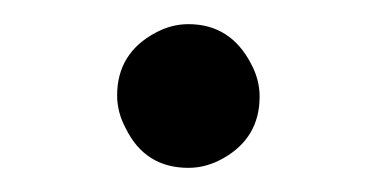

<svg xmlns="http://www.w3.org/2000/svg" viewBox="-20 -423 313 159"><path d="M195 -343Q195 -309 165 -292Q151 -284 136 -284Q100 -284 84 -317Q77 -330 77 -344Q77 -379 109 -396Q122 -403 136 -403Q171 -403 188 -370Q195 -357 195 -343Z"/></svg>

Font: cwTeXKai
Style: Medium
Weight: 500
Version: Version 1.17